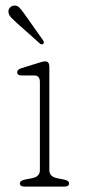

<svg xmlns="http://www.w3.org/2000/svg" viewBox="-20 -690 315 710"><path d="M162.5 -443V-61Q162.5 -36.5 191.5 -31L216.5 -26Q235.5 -22 235.5 -12Q235.5 0 218.5 0H70.5Q53.5 0 53.5 -12Q53.5 -22 72.5 -26L98.5 -31Q127.5 -36.5 127.5 -61V-387Q127.5 -411 106.5 -411H59.5Q43.5 -411 43.5 -423Q43.5 -433 59.5 -438L122.5 -457.5Q128 -459 134.5 -461Q141 -463 147.5 -463Q162.5 -463 162.5 -443ZM73.5 -634 138.5 -542Q141 -538.5 142 -534.5Q143 -530.5 139.5 -528Q134 -523.5 128 -528.5L40 -607Q29.5 -616.5 21.2 -625.2Q13 -634 11.5 -643.5Q10 -652.5 15 -659.8Q20 -667 29.5 -669Q42.5 -671.5 51.8 -661.8Q61 -652 73.5 -634Z"/></svg>

Font: Fraunces 9pt SuperSoft Thin
Style: Regular
Weight: 100
Version: Version 1.000;[b76b70a41]